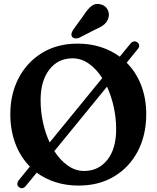

<svg xmlns="http://www.w3.org/2000/svg" viewBox="-20 -938 806 986"><path d="M77 22.5Q68.5 16 69 6Q69.5 -4 77 -13.5L133.5 -82.5Q85.5 -131 59.2 -199.8Q33 -268.5 33 -352Q33 -455.5 76 -537.5Q119 -619.5 196.8 -666.8Q274.5 -714 378.5 -714Q442.5 -714 497 -696.5Q551.5 -679 595 -647L650.5 -714.5Q657.5 -723.5 667.2 -725.2Q677 -727 685.5 -720.5Q703.5 -705.5 687 -685.5L630.5 -616Q678.5 -568 704.8 -500.5Q731 -433 731 -352.5Q731 -244 687.5 -161.2Q644 -78.5 566 -31.8Q488 15 384 15Q320.5 15 266 -2.2Q211.5 -19.5 168.5 -51.5L112.5 17Q105 26.5 95.2 28.2Q85.5 30 77 22.5ZM188.5 -424Q188.5 -365 200.8 -309.2Q213 -253.5 235 -206.5L505 -537Q475.5 -583.5 436.5 -611Q397.5 -638.5 352.5 -638.5Q278 -638.5 233.2 -580.5Q188.5 -522.5 188.5 -424ZM576.5 -274.5Q576.5 -333 564 -389.2Q551.5 -445.5 529.5 -493L259 -162Q289 -115.5 328 -87.8Q367 -60 412 -60Q485.5 -60 531 -116.8Q576.5 -173.5 576.5 -274.5ZM410 -860Q429 -890.5 449.5 -906.8Q470 -923 498 -915.5Q522 -909 532.5 -888.8Q543 -868.5 537 -847Q531 -826 515.5 -812.8Q500 -799.5 470.5 -787L385.5 -743.5Q376 -739.5 366.2 -740.8Q356.5 -742 351 -748.5Q345 -756.5 347.2 -765.5Q349.5 -774.5 355 -784Z"/></svg>

Font: Fraunces 72pt SuperSoft SemiBold
Style: Regular
Weight: 600
Version: Version 1.000;[b76b70a41]